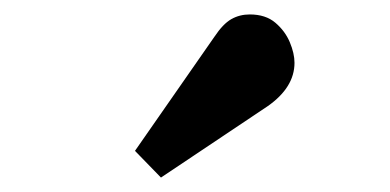

<svg xmlns="http://www.w3.org/2000/svg" viewBox="-20 -821 540 266"><path d="M203 -575 167 -612 277 -770Q289 -788 300.5 -794.5Q312 -801 326 -801Q348 -801 361.5 -789.5Q375 -778 381.5 -762.5Q388 -747 388 -734Q388 -700 351 -674Z"/></svg>

Font: Literata
Style: Bold
Weight: 700
Designer: Latin by Veronika Burian and Jose Scaglione. Greek by Irene Vlachou. Cyrillic by Vera Evstafieva.
Foundry: TypeTogether
Version: Version 3.103; ttfautohint (v1.8.4.7-5d5b);gftools[0.9.29]